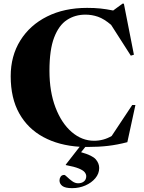

<svg xmlns="http://www.w3.org/2000/svg" viewBox="-20 -770 768 1023"><path d="M364.5 232.5Q327.5 232.5 312.2 220.8Q297 209 297 191.5Q297 180.5 303.2 171.2Q309.5 162 322.5 162Q326.5 162 338 173.2Q349.5 184.5 364.8 195.5Q380 206.5 396 206.5Q415.5 206.5 427.5 196.5Q439.5 186.5 439.5 169Q439.5 158.5 431.5 148Q423.5 137.5 400 127.8Q376.5 118 330.5 109.5V107L404.5 12Q293.5 5 210.8 -39.8Q128 -84.5 82.5 -165.8Q37 -247 37 -364Q37 -472 88.2 -554.2Q139.5 -636.5 231 -682.2Q322.5 -728 444 -728Q483 -728 514.5 -724.8Q546 -721.5 583 -714L632.5 -750.5H640L693.5 -478.5L677 -473.5L572 -637.5Q534.5 -669.5 502 -680.8Q469.5 -692 435 -692Q380 -692 336.8 -663.8Q293.5 -635.5 268.5 -570.2Q243.5 -505 243.5 -393Q243.5 -281 275.8 -197Q308 -113 362.2 -66.5Q416.5 -20 481 -20Q532 -20 575 -45.5L684.5 -210.5H701.5L658.5 -12.5Q605 1.5 555.8 7.2Q506.5 13 447.5 13Q441 13 434.5 13L412 41Q472.5 58 490.5 79.2Q508.5 100.5 508.5 125Q508.5 155 488 179.5Q467.5 204 434.8 218.2Q402 232.5 364.5 232.5Z"/></svg>

Font: Newsreader 72pt
Style: Bold
Weight: 700
Designer: Hugues Gentile
Foundry: Production Type
Version: Version 1.003; ttfautohint (v1.8.3)